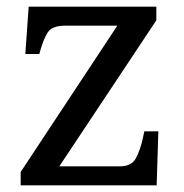

<svg xmlns="http://www.w3.org/2000/svg" viewBox="-20 -556 551 576"><path d="M42 0V-40L332 -479H176Q136 -479 123 -458.5Q110 -438 99 -398L98 -394H56L66 -536H449V-495L158 -57H340Q375 -57 388 -82Q401 -107 408 -139L413 -162H455L450 0Z"/></svg>

Font: Noto Serif Ethiopic
Style: Regular
Weight: 400
Designer: Monotype Design Team
Foundry: Monotype Imaging Inc.
Version: Version 2.102